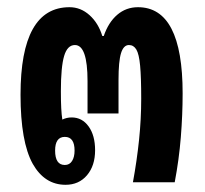

<svg xmlns="http://www.w3.org/2000/svg" viewBox="-20 -506 568 533"><path d="M162 7Q104 7 71 -51Q37 -112 37 -243Q37 -486 173 -486Q204 -486 228.5 -464Q253 -442 264 -406H268Q281 -444 305.5 -465Q330 -486 363 -486Q487 -486 487 -247Q487 -188 482 -125.5Q477 -63 465 0H349Q360 -60 366 -117.5Q372 -175 372 -232Q372 -291 369 -323.5Q366 -356 358.5 -368.5Q351 -381 338 -381Q323 -381 316 -358.5Q309 -336 309 -284V-191H223V-281Q223 -381 188 -381Q167 -381 158 -350.5Q149 -320 149 -253Q149 -224 150 -205.5Q151 -187 153 -174Q165 -180 179 -180Q208 -180 226 -155Q244 -130 244 -89Q244 -46 221.5 -19.5Q199 7 162 7ZM160 -48Q173 -48 180 -59Q187 -70 187 -88Q187 -126 160 -126Q133 -126 133 -88Q133 -48 160 -48Z"/></svg>

Font: Noto Sans Thai Looped UI Condensed
Style: Bold
Weight: 700
Width: 3
Designer: Cadson Demak Team
Foundry: Cadson Demak Co., Ltd.
Version: Version 1.000